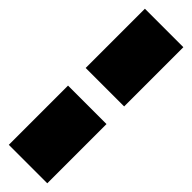

<svg xmlns="http://www.w3.org/2000/svg" viewBox="-291 -734 853 853"><g transform="rotate(45 136.0 -307.5)"><path d="M15.1 -362.8V-734.9H256.8V-362.8ZM15.1 120.1V-252H256.8V120.1Z"/></g></svg>

Font: Kanit Black
Style: Regular
Weight: 900
Designer: Katatrad Team
Foundry: CadsonDemak
Version: Version 1.000;PS 001.000;hotconv 1.0.88;makeotf.lib2.5.64775